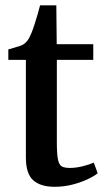

<svg xmlns="http://www.w3.org/2000/svg" viewBox="-20 -708 404 738"><path d="M190 10Q136 10 107.8 -15Q79.5 -40 79.5 -102.5V-478H12V-518Q21.5 -521 33.2 -524.2Q45 -527.5 55.5 -531Q66 -534.5 71.5 -538.5Q78.5 -543.5 83.5 -549.5Q88.5 -555.5 92.8 -563.5Q97 -571.5 101 -581.5Q106 -593.5 112.2 -612.8Q118.5 -632 124.5 -652.5Q130.5 -673 134 -687.5H196.5L198 -538H338.5V-478H198.5V-161.5Q198.5 -116 202.8 -95Q207 -74 217.8 -68.2Q228.5 -62.5 249 -62.5Q272 -62.5 298.8 -69.2Q325.5 -76 340.5 -83L355.5 -42Q340.5 -30 314.5 -18Q288.5 -6 256.5 2Q224.5 10 190 10Z"/></svg>

Font: Merriweather 60pt SemiBold
Style: Regular
Weight: 600
Version: Version 2.100